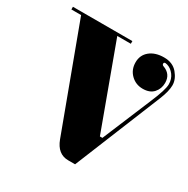

<svg xmlns="http://www.w3.org/2000/svg" viewBox="-169 -851 971 993"><g transform="rotate(30 316.5 -354.5)"><path d="M368 0Q304 0 277 -73L50 -684H-8V-700H347V-684H266L448 -189H463L585 -481Q622 -568 622 -600Q622 -632 604.5 -655Q587 -678 563 -685Q555 -687 552 -687Q543 -687 543 -679Q543 -671 551 -668Q602 -650 602 -597Q602 -562 580 -537.5Q558 -513 516 -513Q474 -513 445 -541.5Q416 -570 416 -613.5Q416 -657 448 -683Q480 -709 532 -709Q584 -709 612.5 -675Q641 -641 641 -605.5Q641 -570 619 -516L409 0Z"/></g></svg>

Font: Elsie Swash Caps Black
Style: Regular
Weight: 900
Designer: Alejandro Inler
Foundry: Alejandro Inler
Version: 1.003